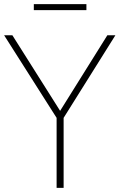

<svg xmlns="http://www.w3.org/2000/svg" viewBox="-30 -911 580 931"><path d="M244.5 0V-339.5L-10 -740H30L261.5 -373.5L490.5 -740H529.5L278.5 -339.5V0ZM134 -862V-891H389V-862Z"/></svg>

Font: Encode Sans Semi Condensed Thin
Style: Regular
Weight: 100
Width: 4
Designer: Multiple Designers
Foundry: Impallari Type
Version: Version 3.000; ttfautohint (v1.8.3) -l 8 -r 50 -G 200 -x 14 